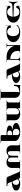

<svg xmlns="http://www.w3.org/2000/svg" viewBox="2844 -3540 736 6464"><g transform="rotate(-90 3212.0 -308.0)"><path d="M174.4 -428.3V-454.5H432.7Q474.7 -454.5 498.7 -398.2L638.1 -69.9Q654.3 -31.5 663.9 -20.1Q673.5 -8.7 695.4 -8.7H703.7V0H489.1Q474.7 0 463.3 -5.2Q451.9 -10.5 444.1 -20.5Q436.2 -30.6 431.8 -38Q427.4 -45.5 423.1 -56.8Q396 -28.8 351 -12.2Q305.9 4.4 253.5 4.4Q186.2 4.4 134.4 -13.1Q82.6 -30.6 54.4 -62.3Q26.2 -94 26.2 -135.5Q26.2 -174.8 63.8 -207.8Q101.4 -240.8 168.9 -260.3Q236.5 -279.7 319.1 -279.7H328.2L283.7 -384.6Q272.3 -410.8 256.8 -419.6Q241.3 -428.3 208.9 -428.3ZM410.4 -85.7 339.2 -253.5H332.2Q281 -253.5 249.8 -221.2Q218.5 -188.8 218.5 -135.5Q218.5 -90.5 243 -62.9Q267.5 -35.4 307.7 -35.4Q338.7 -35.4 366.5 -49Q394.2 -62.5 410.4 -85.7Z M791.1 -61.2V-297.2Q791.1 -340.9 815.8 -378.3Q840.5 -415.6 882.9 -437.3Q925.3 -458.9 975.1 -458.9Q1031.5 -458.9 1078.2 -436.2Q1125 -413.5 1149.5 -375.9Q1158.7 -409.1 1171.3 -409.1Q1184 -409.1 1193.2 -376.3Q1217.7 -413.5 1264.4 -436.2Q1311.2 -458.9 1367.1 -458.9Q1417 -458.9 1459.6 -437.3Q1502.2 -415.6 1526.9 -378.3Q1551.6 -340.9 1551.6 -297.2V-61.2Q1551.6 -25.8 1560.1 -17.3Q1568.6 -8.7 1604 -8.7H1621.5V0H1280.2V-8.7H1302.4Q1337.8 -8.7 1346.4 -17.3Q1354.9 -25.8 1354.9 -61.2V-332.2Q1354.9 -364.5 1336.5 -387.7Q1318.2 -410.8 1292.8 -410.8Q1256.6 -410.8 1229.2 -376.1Q1201.9 -341.3 1201.9 -292.8V-65.6H1140.7V-292.8Q1140.7 -341.3 1113.2 -376.1Q1085.7 -410.8 1049.4 -410.8Q1024 -410.8 1005.9 -387.9Q987.8 -364.9 987.8 -332.2V-61.2Q987.8 -25.8 996.3 -17.3Q1004.8 -8.7 1040.2 -8.7H1062.1V0H721.2V-8.7H738.6Q774 -8.7 782.6 -17.3Q791.1 -25.8 791.1 -61.2Z M1700.2 -161.7V-594.4Q1700.2 -629.8 1691.7 -638.3Q1683.1 -646.9 1647.7 -646.9H1621.5V-655.6H1879.4Q1896.9 -638.1 1896.9 -603.1V-454.5H1971.2Q2083 -454.5 2151.7 -427.4Q2220.3 -400.3 2220.3 -356.2Q2220.3 -269.2 2073.4 -260.1V-255.7Q2185.8 -251.3 2244.5 -218.3Q2303.3 -185.3 2303.3 -126.7Q2303.3 -91.3 2262 -61Q2220.7 -30.6 2149.7 -13.1Q2078.7 4.4 1995.2 4.4Q1915.2 4.4 1847.2 -17.9Q1779.3 -40.2 1739.7 -78.5Q1700.2 -116.7 1700.2 -161.7ZM1896.9 -244.8V-87.4Q1896.9 -60.3 1925.7 -41.1Q1954.5 -21.9 1995.2 -21.9Q2041.5 -21.9 2074.1 -52.7Q2106.6 -83.5 2106.6 -126.7Q2106.6 -184.4 2067.5 -214.6Q2028.4 -244.8 1953.7 -244.8ZM1896.9 -271H1953.7Q2000.4 -271 2025.1 -292.2Q2049.8 -313.4 2049.8 -354Q2049.8 -387.2 2022.3 -407.8Q1994.8 -428.3 1949.3 -428.3H1896.9Z M2395.1 -393.4Q2395.1 -428.8 2386.6 -437.3Q2378.1 -445.8 2342.7 -445.8H2325.2V-454.5H2666.1V-445.8H2644.2Q2608.8 -445.8 2600.3 -437.3Q2591.8 -428.8 2591.8 -393.4V-122.4Q2591.8 -86.1 2615.2 -60.5Q2638.5 -35 2671.8 -35Q2725.5 -35 2763.5 -72.1Q2801.6 -109.3 2801.6 -161.7V-358.4Q2801.6 -399.5 2784.3 -422.6Q2767 -445.8 2740.4 -445.8H2718.5V-454.5H3063.8V-445.8H3053.3Q3027.5 -445.8 3010.7 -422.6Q2993.9 -399.5 2993.9 -358.4V-61.2Q2993.9 -27.1 3005.9 -17.9Q3017.9 -8.7 3055.1 -8.7H3072.6V0H2801.6V-83Q2773.2 -43.3 2721.6 -19.4Q2670 4.4 2608 4.4Q2550.3 4.4 2501.3 -17.3Q2452.4 -38.9 2423.7 -76.3Q2395.1 -113.6 2395.1 -157.3Z M3151.2 -174.8V-594.4Q3151.2 -629.8 3142.7 -638.3Q3134.2 -646.9 3098.8 -646.9H3072.6V-655.6H3435.3V-646.9H3400.3Q3364.9 -646.9 3356.4 -638.3Q3347.9 -629.8 3347.9 -594.4V-78.7Q3347.9 -49.8 3326 -28V-26.2H3362.8Q3438.4 -26.2 3491 -62.5Q3543.7 -98.8 3546.3 -166.1L3549 -206.7L3592.7 -205.4L3578.7 40.6L3569.9 40.2L3573.4 -8.7H3573Q3567.7 -3.5 3562.9 -1.7Q3558.1 0 3546.8 0H3326Q3252.6 0 3201.9 -49.8Q3151.2 -99.7 3151.2 -174.8Z M3797.6 -428.3V-454.5H4055.9Q4097.9 -454.5 4121.9 -398.2L4261.4 -69.9Q4277.5 -31.5 4287.2 -20.1Q4296.8 -8.7 4318.6 -8.7H4326.9V0H4112.3Q4097.9 0 4086.5 -5.2Q4075.2 -10.5 4067.3 -20.5Q4059.4 -30.6 4055.1 -38Q4050.7 -45.5 4046.3 -56.8Q4019.2 -28.8 3974.2 -12.2Q3929.2 4.4 3876.7 4.4Q3809.4 4.4 3757.6 -13.1Q3705.9 -30.6 3677.7 -62.3Q3649.5 -94 3649.5 -135.5Q3649.5 -174.8 3687.1 -207.8Q3724.7 -240.8 3792.2 -260.3Q3859.7 -279.7 3942.3 -279.7H3951.5L3906.9 -384.6Q3895.5 -410.8 3880 -419.6Q3864.5 -428.3 3832.2 -428.3ZM4033.7 -85.7 3962.4 -253.5H3955.4Q3904.3 -253.5 3873 -221.2Q3841.8 -188.8 3841.8 -135.5Q3841.8 -90.5 3866.3 -62.9Q3890.7 -35.4 3930.9 -35.4Q3962 -35.4 3989.7 -49Q4017.5 -62.5 4033.7 -85.7Z M4431.8 -393.4Q4431.8 -427.4 4419.8 -436.6Q4407.8 -445.8 4370.6 -445.8H4344.4V-454.5H4536.3Q4601.8 -454.5 4662.6 -434.7Q4723.3 -414.8 4770.8 -380.2Q4818.2 -345.7 4852.1 -297.6Q4885.9 -249.6 4899.5 -194.1V-384.6Q4899.5 -421.8 4890.3 -433.8Q4881.1 -445.8 4847 -445.8H4829.5V-454.5H5000V-445.8H4986.9Q4947.1 -445.8 4936.4 -433.8Q4925.7 -421.8 4925.7 -384.6V0H4663.5V-8.7H4676.6Q4712 -8.7 4720.5 -17.3Q4729 -25.8 4729 -61.2V-100.5Q4729 -146.9 4708.3 -188.8Q4687.5 -230.8 4652.3 -261.4Q4617.1 -292 4568.4 -309.9Q4519.7 -327.8 4466.3 -327.8H4458V-96.2Q4458 -55.1 4475.3 -31.9Q4492.6 -8.7 4519.2 -8.7H4541.1V0H4361.9V-8.7H4372.4Q4398.2 -8.7 4415 -31.9Q4431.8 -55.1 4431.8 -96.2Z M5026.2 -227.3Q5026.2 -295.9 5068.6 -348.6Q5111 -401.2 5188.6 -430.1Q5266.2 -458.9 5367.1 -458.9Q5427 -458.9 5475.7 -447.8Q5524.5 -436.6 5549.8 -415.6Q5568.6 -400.3 5573 -386.4L5576.5 -387.2Q5573.4 -396.9 5573 -411.7L5569.1 -480.8L5577.8 -481.2L5587.8 -309.9H5517.9L5517.5 -312.5Q5508.7 -364.9 5468.1 -398.8Q5427.4 -432.7 5373.3 -432.7Q5307.7 -432.7 5267.5 -376.3Q5227.3 -319.9 5227.3 -227.3Q5227.3 -139 5274 -84.8Q5320.8 -30.6 5397.7 -30.6Q5457.6 -30.6 5506.1 -53.1Q5554.6 -75.6 5584.8 -120.6L5607.5 -107.5Q5587.8 -72.6 5546.3 -46.3Q5504.8 -20.1 5460.4 -7.9Q5416.1 4.4 5375.9 4.4Q5218.5 4.4 5122.4 -59.4Q5026.2 -123.3 5026.2 -227.3Z M6035.8 4.8Q5930.5 4.8 5850.1 -24Q5769.7 -52.9 5725.7 -105.6Q5681.8 -158.2 5681.8 -227.3Q5681.8 -295.9 5725.7 -348.8Q5769.7 -401.7 5850.3 -430.5Q5930.9 -459.4 6035.8 -459.4Q6093.5 -459.4 6141 -450Q6188.4 -440.6 6213.3 -424.4Q6232.5 -411.7 6236.5 -399.5L6239.9 -400.3Q6236.9 -410.8 6236.5 -424.8L6233.4 -480.8L6242.1 -481.2L6249.1 -358Q6249.1 -345.3 6240.6 -336.3Q6232.1 -327.4 6219.8 -327.4H6183.1L6182.3 -330Q6148.2 -432.7 6037.2 -432.7Q5971.6 -432.7 5929.9 -382.2Q5888.1 -331.7 5883.3 -247.4L6249.1 -260.1Q6303.8 -261.8 6331.5 -294.8Q6359.3 -327.8 6371.5 -386.8H6389Q6378.1 -275.8 6378.1 -236.5Q6378.1 -219 6380.9 -180.7Q6383.7 -142.5 6386.4 -112.8L6389 -83H6371.5Q6359.3 -142 6331.5 -175Q6303.8 -208 6249.1 -209.8L5882.9 -222.5Q5884.2 -132 5926.4 -76.9Q5968.5 -21.9 6037.2 -21.9Q6148.2 -21.9 6182.3 -124.6L6183.1 -127.2H6219.8Q6232.1 -127.2 6240.6 -118.2Q6249.1 -109.3 6249.1 -96.6L6242.1 26.7L6233.4 26.2L6236.5 -29.7Q6236.9 -43.7 6239.9 -54.2L6236.5 -55.1Q6232.5 -42.8 6213.3 -30.2Q6188.4 -14 6141 -4.6Q6093.5 4.8 6035.8 4.8Z"/></g></svg>

Font: Wabroye
Style: Medium
Weight: 500
Designer: gluk
Foundry: gluk
Version: Version 0.14